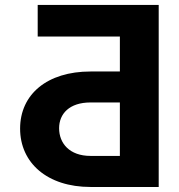

<svg xmlns="http://www.w3.org/2000/svg" viewBox="-20 -744 711 764"><path d="M340.2 0H611.5V-724.4H130V-598.7H457V-459.5H340.2C168 -459.5 60 -369 60 -232.2C60 -95.9 168 0 340.2 0ZM215.2 -233.7C215.2 -291.5 256.4 -336.3 340.2 -336.3H457V-123.6H340.2C256.4 -123.6 215.2 -174 215.2 -233.7Z"/></svg>

Font: Magic Ui Pro
Style: Bold
Weight: 700
Designer: Stefan Endress, Andreas Faust
Version: Version 1.000;FEAKit 1.0